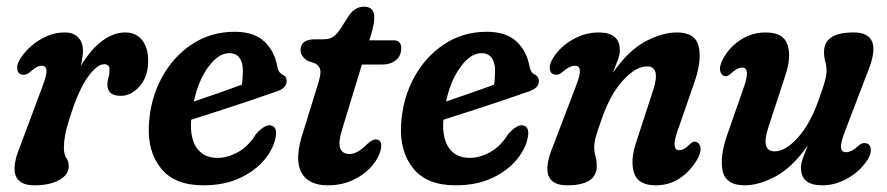

<svg xmlns="http://www.w3.org/2000/svg" viewBox="-20 -545 2651 574"><path d="M48.5 -321.5Q34.5 -322.5 31.8 -337Q29 -351.5 40.5 -369.5Q63 -404 99 -426Q135 -448 173.5 -448Q199.5 -448 213.8 -433.2Q228 -418.5 228 -393Q228 -375.5 221.5 -348Q252.5 -399 286.5 -423.5Q320.5 -448 354 -448Q386.5 -448 404.8 -425.2Q423 -402.5 423 -363Q423 -316.5 397.8 -287.5Q372.5 -258.5 341.5 -258.5Q319 -258.5 310 -267.8Q301 -277 301 -290.5Q301 -302.5 304.2 -313Q307.5 -323.5 307.5 -337.5Q307.5 -353 291.5 -353Q270 -353 242.8 -315Q215.5 -277 191 -200.5Q178.5 -163 174.8 -141.8Q171 -120.5 171 -103.5Q171 -83 178.2 -72.8Q185.5 -62.5 185.5 -48.5Q185.5 -22.5 157 -6.8Q128.5 9 83 9Q-7.5 9 39.5 -106L106.5 -285.5Q120 -320 119 -334.2Q118 -348.5 104 -348.5Q97 -348.5 88.8 -343.8Q80.5 -339 66.5 -327Q56.5 -320 48.5 -321.5Z M804.5 -138Q799.5 -103.5 772.2 -69.5Q745 -35.5 698.2 -13.2Q651.5 9 587.5 9Q502.5 9 461.8 -41Q421 -91 425 -170.5Q429 -248.5 463.2 -312Q497.5 -375.5 554 -412.8Q610.5 -450 681 -450Q739.5 -450 770.2 -421Q801 -392 809 -346Q812 -334.5 814.8 -330.2Q817.5 -326 823 -323Q835.5 -318 837 -305Q838 -294 830.2 -285Q822.5 -276 801 -269.5Q768.5 -258 723.8 -243Q679 -228 633.2 -213.2Q587.5 -198.5 551.5 -187V-186.5Q547.5 -131.5 568.5 -102.2Q589.5 -73 630.5 -73Q659.5 -73 690.8 -89.8Q722 -106.5 745.5 -144.5Q773 -174.5 790 -170Q809 -165.5 804.5 -138ZM665 -386Q633 -386 603 -345.2Q573 -304.5 559.5 -241.5Q593.5 -253 633 -266.8Q672.5 -280.5 703 -292Q706 -309.5 706 -335Q706 -358.5 695.8 -372.2Q685.5 -386 665 -386Z M923 -355 900 -363Q878.5 -376.5 878.5 -394.5Q878.5 -427.5 921.5 -427.5H945.5Q962.5 -427.5 972.5 -432.8Q982.5 -438 994.5 -454L1024.5 -500.5Q1043 -525 1068 -525Q1099 -525 1099 -493.5Q1099 -484.5 1096.8 -471.5Q1094.5 -458.5 1089 -439.5L1084 -424.5H1157Q1179.5 -424.5 1179.5 -401Q1179.5 -378 1163.5 -365Q1147.5 -352 1121 -352H1062L1003.5 -160.5Q990.5 -118.5 997.2 -101.5Q1004 -84.5 1025 -84.5Q1048.5 -84.5 1078 -114.5Q1094.5 -129.5 1105 -128Q1123 -126.5 1119 -101.5Q1114 -75 1092.5 -49.5Q1071 -24 1037 -7.5Q1003 9 959.5 9Q901 9 880.2 -31Q859.5 -71 887 -152.5L928.5 -287Q939 -318.5 938 -332.5Q937 -346.5 923 -355Z M1558.5 -138Q1553.5 -103.5 1526.2 -69.5Q1499 -35.5 1452.2 -13.2Q1405.5 9 1341.5 9Q1256.5 9 1215.8 -41Q1175 -91 1179 -170.5Q1183 -248.5 1217.2 -312Q1251.5 -375.5 1308 -412.8Q1364.5 -450 1435 -450Q1493.5 -450 1524.2 -421Q1555 -392 1563 -346Q1566 -334.5 1568.8 -330.2Q1571.5 -326 1577 -323Q1589.5 -318 1591 -305Q1592 -294 1584.2 -285Q1576.5 -276 1555 -269.5Q1522.5 -258 1477.8 -243Q1433 -228 1387.2 -213.2Q1341.5 -198.5 1305.5 -187V-186.5Q1301.5 -131.5 1322.5 -102.2Q1343.5 -73 1384.5 -73Q1413.5 -73 1444.8 -89.8Q1476 -106.5 1499.5 -144.5Q1527 -174.5 1544 -170Q1563 -165.5 1558.5 -138ZM1419 -386Q1387 -386 1357 -345.2Q1327 -304.5 1313.5 -241.5Q1347.5 -253 1387 -266.8Q1426.5 -280.5 1457 -292Q1460 -309.5 1460 -335Q1460 -358.5 1449.8 -372.2Q1439.5 -386 1419 -386Z M1640.5 -322Q1626.5 -322.5 1624 -337.8Q1621.5 -353 1633.5 -371.5Q1655.5 -406.5 1692.8 -427.2Q1730 -448 1769.5 -448Q1833 -448 1833 -395.5Q1833 -382 1827 -365.5Q1821 -349 1812 -327Q1858 -393.5 1908.8 -420.8Q1959.5 -448 2004 -448Q2059.5 -448 2069 -405Q2078.5 -362 2055 -296L2005.5 -153.5Q1985.5 -96 2010.5 -96Q2017.5 -96 2025 -100Q2032.5 -104 2044 -115.5Q2052 -123 2059.5 -121Q2069.5 -120 2073.5 -106.8Q2077.5 -93.5 2066 -71Q2044 -33 2012.2 -12Q1980.5 9 1940.5 9Q1888 9 1875.8 -27.2Q1863.5 -63.5 1881.5 -118.5L1932.5 -275Q1956 -346.5 1914 -346.5Q1881.5 -346.5 1843.5 -305.8Q1805.5 -265 1780 -192.5Q1766 -153.5 1761.2 -136Q1756.5 -118.5 1756.5 -105.5Q1756.5 -90.5 1760.2 -77.8Q1764 -65 1764 -48.5Q1764 9 1675.5 9Q1585.5 9 1632.5 -106L1701 -285.5Q1714.5 -320 1713.5 -334.2Q1712.5 -348.5 1698.5 -348.5Q1682.5 -348.5 1660 -328.5Q1650 -320 1640.5 -322Z M2567 -117Q2580.5 -116 2583 -101Q2585.5 -86 2574 -68Q2552.5 -34 2515.2 -12.5Q2478 9 2438 9Q2374.5 9 2374.5 -43.5Q2374.5 -57 2380.5 -73.2Q2386.5 -89.5 2395.5 -111Q2349.5 -45 2299.5 -18Q2249.5 9 2206 9Q2150 9 2140.5 -34Q2131 -77 2154.5 -143L2204 -285Q2224.5 -343 2199 -343Q2184 -343 2165 -325Q2154.5 -315.5 2147.5 -317.5Q2137 -318.5 2133.2 -332.2Q2129.5 -346 2141.5 -369Q2160 -403.5 2194 -425.8Q2228 -448 2269.5 -448Q2322 -448 2334.2 -411.5Q2346.5 -375 2328 -320L2277 -164Q2253.5 -92.5 2296 -92.5Q2328 -92.5 2365 -133.2Q2402 -174 2427.5 -246.5Q2441.5 -285 2446.2 -302.8Q2451 -320.5 2451 -333.5Q2451 -348 2447.2 -361Q2443.5 -374 2443.5 -390Q2443.5 -448 2532 -448Q2622 -448 2575 -332.5L2506.5 -153.5Q2493 -119 2494.2 -104.5Q2495.5 -90 2509.5 -90Q2517 -90 2525.8 -94.2Q2534.5 -98.5 2548.5 -111Q2558.5 -119 2567 -117Z"/></svg>

Font: Fraunces 144pt S100 SemiBold
Style: Italic
Weight: 600
Italic angle: -16°
Version: Version 1.000; ttfautohint (v1.8.3)